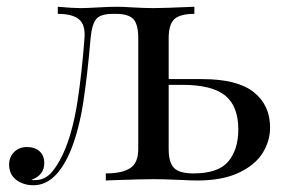

<svg xmlns="http://www.w3.org/2000/svg" viewBox="-20 -534 847 568"><path d="M779 -157Q779 -117 757 -81.5Q735 -46 686.5 -23Q638 0 563 0Q547 0 507 -2Q459 -4 433 -4Q405 -4 315 -1L293 0V-21Q341 -21 365 -36.5Q389 -52 389 -93V-421Q389 -462 374.5 -477.5Q360 -493 323 -493H314Q278 -493 265 -478Q252 -463 248 -421Q239 -314 226.5 -232.5Q214 -151 190 -91Q147 14 79 14Q49 14 28 -2Q7 -18 7 -47Q7 -70 22 -84.5Q37 -99 60 -99Q83 -99 97 -86.5Q111 -74 111 -51Q111 -16 73 -2Q75 -1 83 -1Q115 -1 136.5 -28.5Q158 -56 174 -96Q197 -154 209.5 -235.5Q222 -317 230 -421Q233 -461 213.5 -477Q194 -493 151 -493V-514Q195 -510 219 -510Q235 -510 269 -512Q305 -514 325 -514Q342 -514 374 -512Q410 -510 434 -510Q463 -510 555 -514V-493Q513 -493 496 -477.5Q479 -462 479 -421V-300H578Q682 -300 730.5 -261.5Q779 -223 779 -157ZM685 -151Q685 -220 646 -251.5Q607 -283 519 -283H479V-93Q479 -53 495 -37Q511 -21 552 -21Q626 -21 655.5 -56.5Q685 -92 685 -151Z"/></svg>

Font: Myanmar April Display
Style: Regular
Weight: 400
Designer: Khon Soe Zaw Thu
Foundry: Myanmar OS
Version: Version 2.50 April 12, 2019